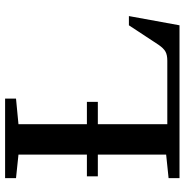

<svg xmlns="http://www.w3.org/2000/svg" viewBox="-6 -696 703 730"><g transform="rotate(-90 345.0 -331.5)"><path d="M32.2 0V-41.5L121.6 -50.8V-310.5H39.1V-352.1H121.6V-612.3L32.2 -621.6V-663.1H334.5V-621.6L237.3 -612.3V-352.1H322.3V-310.5H237.3V-46.4H478.5Q501 -46.4 513.4 -53.5Q525.9 -60.5 539.1 -79.6L613.3 -192.4H648.4L613.3 0Z"/></g></svg>

Font: Elstob 6pt Medium
Style: Regular
Weight: 500
Designer: Peter S. Baker
Version: Version 1.015